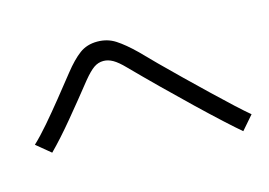

<svg xmlns="http://www.w3.org/2000/svg" viewBox="-76 -751 1153 823"><g transform="rotate(-15 500.0 -339.5)"><path d="M965 -134 912 -73Q888 -93 841 -136Q794 -179 735.5 -235Q677 -291 616 -351Q555 -411 501 -466Q473 -495 452 -507Q431 -519 410 -519Q387 -519 367.5 -505.5Q348 -492 320 -458Q262 -385 203.5 -314.5Q145 -244 97 -196L34 -248Q65 -277 102 -320Q139 -363 178.5 -412Q218 -461 256 -509Q294 -557 327 -581.5Q360 -606 406 -606Q451 -606 486.5 -583Q522 -560 566 -517Q593 -489 634 -448Q675 -407 723 -360.5Q771 -314 818 -269Q865 -224 903.5 -188.5Q942 -153 965 -134Z"/></g></svg>

Font: Murecho
Style: Regular
Weight: 400
Designer: Neil Summerour
Foundry: Positype
Version: Version 1.010; ttfautohint (v1.8.3)